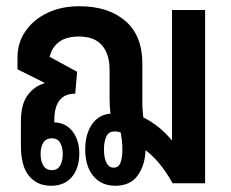

<svg xmlns="http://www.w3.org/2000/svg" viewBox="-20 -587 740 615"><path d="M143 8Q99 8 73 -23.5Q47 -55 47 -119V-199Q47 -253 68.5 -282Q90 -311 122 -320V-322L36 -365V-403Q36 -450 61.5 -487Q87 -524 131.5 -545.5Q176 -567 234 -567Q327 -567 381.5 -520Q436 -473 436 -383V-256Q436 -242 437 -231.5Q438 -221 439 -211Q490 -186 531 -137V-555H637V0H533Q512 -37 491 -62.5Q470 -88 446 -106Q445 -59 421.5 -25.5Q398 8 349 8Q305 8 279 -23Q253 -54 253 -109Q253 -157 274.5 -188.5Q296 -220 334 -223Q331 -244 331 -274V-364Q331 -413 307 -441.5Q283 -470 233 -470Q192 -470 169 -452.5Q146 -435 139 -405L227 -357L221 -287Q154 -287 154 -202V-195Q191 -194 212.5 -166Q234 -138 234 -95Q234 -49 210.5 -20.5Q187 8 143 8ZM344 -50Q360 -50 366 -66Q372 -82 372 -109Q372 -124 370.5 -136Q369 -148 367 -162Q360 -166 347 -166Q328 -166 320.5 -149.5Q313 -133 313 -109Q313 -81 321 -65.5Q329 -50 344 -50ZM146 -42Q164 -42 172.5 -56.5Q181 -71 181 -94Q181 -116 172.5 -130Q164 -144 146 -144Q128 -144 119 -130.5Q110 -117 110 -94Q110 -71 119 -56.5Q128 -42 146 -42Z"/></svg>

Font: Noto Sans Thai Looped ExtraCondensed SemiBold
Style: Regular
Weight: 600
Width: 2
Designer: Sasikarn Vongin, Ben Mitchell
Foundry: The Fontpad Ltd
Version: Version 1.001; ttfautohint (v1.8.4.7-5d5b)